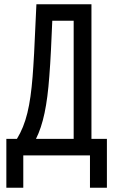

<svg xmlns="http://www.w3.org/2000/svg" viewBox="-20 -734 540 907"><path d="M10 153H90V0H405V153H485V-78H412V-714H152C142 -484 139 -439 134 -372C123 -235 104 -150 60 -78H10ZM213 -374C219 -448 223 -541 227 -636H328V-78H150C184 -146 203 -237 213 -374Z"/></svg>

Font: Noto Sans Mono ExtraCondensed
Style: Regular
Weight: 400
Width: 2
Designer: Monotype Design Team
Foundry: Monotype Imaging Inc.
Version: Version 2.014